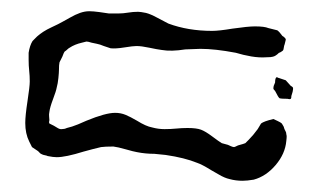

<svg xmlns="http://www.w3.org/2000/svg" viewBox="-20 -461 589 342"><path d="M482 -241Q484 -238 485 -236Q486 -234 486 -233Q487 -230 488.5 -227.5Q490 -225 490 -222Q491 -219 490.5 -215Q490 -211 490 -210Q488 -187 471 -167Q454 -147 432 -141Q420 -139 412 -139Q400 -139 389 -142Q380 -144 370 -150Q360 -156 356 -158Q340 -168 331 -171Q309 -180 275 -185L255 -187Q239 -187 224 -190Q218 -191 204 -195Q190 -199 182 -200Q167 -200 160 -199Q147 -196 129 -191Q97 -181 81 -181Q75 -181 65 -183Q63 -184 60 -184.5Q57 -185 55 -186Q52 -187 50 -189.5Q48 -192 46 -193Q37 -199 37 -199L32 -209Q25 -223 25 -242Q25 -255 29 -281Q33 -307 33 -316Q33 -326 32 -335Q31 -344 31 -354V-367Q33 -380 38 -388Q38 -388 46 -396Q56 -405 71 -412Q86 -419 91 -422Q95 -424 104.5 -429.5Q114 -435 122.5 -438Q131 -441 139 -441Q146 -441 157 -439.5Q168 -438 174 -437H191Q199 -437 208 -438.5Q217 -440 226 -440Q230 -440 240 -438Q248 -436 260 -429.5Q272 -423 280 -419Q315 -406 358 -406Q370 -406 394 -410Q422 -414 434 -414Q451 -414 458 -411Q471 -408 474 -407Q478 -404 483 -397Q485 -396 487 -394Q489 -392 489 -391V-390L487 -382Q486 -380 485.5 -376Q485 -372 484 -371Q483 -370 480.5 -368.5Q478 -367 477 -367Q471 -361 466 -360Q463 -359 455 -359Q442 -358 427.5 -360.5Q413 -363 400 -367Q363 -374 337 -374L310 -373Q285 -369 268 -372Q260 -373 246 -376Q232 -379 223 -379Q217 -379 201.5 -376.5Q186 -374 177 -375L165 -379Q158 -382 152.5 -383Q147 -384 143 -385Q137 -387 134 -387L126 -385Q113 -382 104 -376Q102 -375 100 -373Q98 -371 95 -369Q94 -368 91 -360L86 -350Q85 -346 85 -336Q85 -332 84 -322Q83 -312 81 -305Q80 -299 74.5 -284.5Q69 -270 68 -262Q67 -257 67.5 -253.5Q68 -250 68 -247Q68 -246 67.5 -244.5Q67 -243 68 -241L76 -237Q85 -231 88 -231H90Q95 -231 99 -233Q108 -235 119 -239.5Q130 -244 134 -246Q168 -260 185 -260Q195 -260 203.5 -256.5Q212 -253 224 -246Q240 -236 251 -234Q262 -231 273 -231Q284 -231 294 -232Q304 -233 314 -233Q330 -233 338 -230Q346 -227 358 -218Q370 -209 375 -206L386 -203Q388 -202 391.5 -200.5Q395 -199 397 -199Q398 -199 404 -202Q415 -205 417 -206Q417 -206 423 -212Q431 -220 439 -231L445 -241Q450 -245 467 -249Q469 -248 474.5 -245.5Q480 -243 482 -241ZM498 -308Q502 -306 502 -304V-302Q502 -299 499 -290Q499 -286 498 -285Q496 -284 494.5 -284.5Q493 -285 492 -285Q481 -285 478 -286Q476 -287 470 -299Q467 -302 467 -303V-304Q467 -308 470 -314Q470 -321 472 -323Q473 -324 474.5 -323Q476 -322 477 -322L489 -318Z"/></svg>

Font: Rubik-Burned
Style: Regular
Weight: 400
Designer: NaN (generative design), Hubert & Fischer (Rubik source font outlines)
Foundry: NaN, Hubert & Fischer
Version: Version 1.000